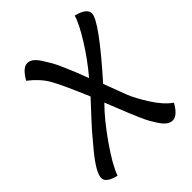

<svg xmlns="http://www.w3.org/2000/svg" viewBox="-192 -789 915 915"><g transform="rotate(-45 265.0 -332.0)"><path d="M505 -46Q474 10 441 10Q428 10 414 1Q400 -8 387 -27Q374 -46 362.5 -66Q351 -86 338 -116.5Q325 -147 315.5 -170Q306 -193 292.5 -227.5Q279 -262 271 -281Q214 -224 151 -134Q88 -44 69 10Q6 -5 6 -37Q6 -55 22.5 -84Q39 -113 72.5 -154Q106 -195 129 -221.5Q152 -248 195.5 -294.5Q239 -341 245 -348Q187 -486 160 -532Q133 -578 81 -618Q103 -657 125 -669Q134 -674 145 -674Q159 -674 173 -664Q187 -654 202.5 -630Q218 -606 228.5 -587.5Q239 -569 255.5 -530.5Q272 -492 279 -474.5Q286 -457 302 -415Q359 -482 406 -557.5Q453 -633 464 -674Q530 -658 530 -623Q530 -573 330 -348Q358 -272 373.5 -232.5Q389 -193 426 -134.5Q463 -76 505 -46Z"/></g></svg>

Font: Overlock
Style: Italic
Weight: 400
Designer: Dario Muhafara
Foundry: Dario Manuel Muhafara
Version: Version 1.002